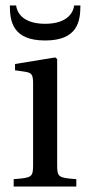

<svg xmlns="http://www.w3.org/2000/svg" viewBox="-20 -682 314 702"><path d="M16 -662C16 -603 27 -534 145 -534C263 -534 274 -603 274 -662H251C249 -642 232 -595 145 -595C58 -595 41 -642 39 -662ZM30 0H259V-27C192 -32 189 -34 189 -82V-466L182 -472L35 -448V-425L70 -420C94 -416 101 -412 101 -378V-82C101 -34 98 -32 30 -27Z"/></svg>

Font: erewhon
Style: Regular
Weight: 400
Version: Version 1.0.0